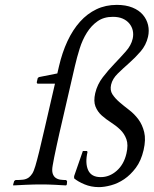

<svg xmlns="http://www.w3.org/2000/svg" viewBox="-20 -756 630 787"><path d="M221.7 -484 215 -455 139.6 -440 134.7 -436 130.5 -418 133.3 -413H205.3L164 -234C154.5 -192.7 146.7 -159.5 140.6 -134.5C134.4 -109.5 129.2 -89.8 124.9 -75.5C120.6 -61.2 116.4 -50.8 112.3 -44.5C108.1 -38.2 103.6 -33 98.7 -29C91.5 -23.7 83.2 -20.5 74 -19.5C64.8 -18.5 54.5 -18 43.2 -18L38.2 -14L34 0L34.1 4C38.7 4 45.8 3.7 55.3 3C64.8 2.3 74.6 1.8 84.7 1.5C94.7 1.2 104.5 0.8 113.9 0.5C123.3 0.2 130.3 0 135 0H162C166.7 0 173 0.2 180.9 0.5C188.8 0.8 197.2 1.2 206.2 1.5C215.1 1.8 223.6 2.3 231.8 3C240 3.7 246.4 4 251.1 4L254 0L255 -13L251.2 -18C243.2 -18 235.4 -18.5 228 -19.5C220.6 -20.5 214 -23 208.2 -27C202.5 -31 198.4 -37 195.9 -45C193.4 -53 193.4 -64 196 -78C197 -85.3 199.1 -96.3 202.1 -111C205.2 -125.7 208.5 -141.7 212.2 -159C215.9 -176.3 219.8 -193.8 223.8 -211.5L234.6 -258L287 -485C292.5 -509 299.1 -533 306.6 -557C314.1 -581 324 -602.7 336.1 -622C348.2 -641.3 362.8 -657 380 -669C397.1 -681 417.9 -687 442.6 -687C458.6 -687 472.2 -684.5 483.4 -679.5C494.6 -674.5 503.6 -667.7 510.6 -659C517.6 -650.3 522.2 -640.7 524.4 -630C526.6 -619.3 526.4 -608.3 523.8 -597C519.7 -579 510.4 -561.8 495.9 -545.5C481.5 -529.2 465.9 -512.3 449.3 -495C432.6 -477.7 416.7 -459.2 401.5 -439.5C386.3 -419.8 375.9 -398 370.3 -374C365.3 -352 365.6 -333.8 371.3 -319.5C377 -305.2 385.6 -292.8 397.2 -282.5C408.8 -272.2 421.5 -262.7 435.1 -254C448.8 -245.3 461.4 -235.5 472.8 -224.5C484.3 -213.5 492.8 -200.3 498.2 -185C503.7 -169.7 503.7 -150.3 498.3 -127C491.4 -97 478.1 -73.3 458.4 -56C438.8 -38.7 416.9 -30 392.9 -30C366.9 -30 349.7 -39.7 341.1 -59C332.6 -78.3 331.8 -103 338.7 -133L336.6 -137H319.6L283.8 -34L283.8 -25C293.8 -16.3 307.9 -8.2 326.1 -0.5C344.3 7.2 364.1 11 385.5 11C400.1 11 416.7 8.5 435.2 3.5C453.7 -1.5 471.6 -9.8 489 -21.5C506.3 -33.2 522.2 -48.7 536.7 -68C551.2 -87.3 561.8 -111.7 568.6 -141C575.2 -169.7 576 -194.2 571 -214.5C566 -234.8 558.1 -252.3 547.1 -267C536.2 -281.7 523.5 -294.5 509 -305.5C494.6 -316.5 481.4 -327.2 469.4 -337.5C457.5 -347.8 447.9 -358.5 440.8 -369.5C433.7 -380.5 431.9 -393.7 435.4 -409C439.1 -425 448.1 -440 462.3 -454C476.5 -468 492 -482.3 508.7 -497C525.5 -511.7 541.3 -527.7 556.3 -545C571.3 -562.3 581.4 -582.3 586.7 -605C590.5 -621.7 590.6 -637.8 586.9 -653.5C583.2 -669.2 576.1 -683.2 565.6 -695.5C555.1 -707.8 540.9 -717.7 522.9 -725C504.9 -732.3 483.6 -736 458.9 -736C428.2 -736 400.4 -730 375.3 -718C350.2 -706 327.7 -689 308 -667C288.2 -645 271.1 -618.5 256.6 -587.5C242.1 -556.5 230.5 -522 221.7 -484Z"/></svg>

Font: Quattrocento
Style: Italic
Weight: 400
Italic angle: -13°
Designer: Pablo Impallari
Foundry: Pablo Impallari, Igino Marini, Branda Gallo
Version: Version 2.000